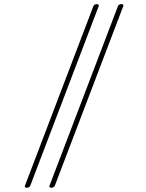

<svg xmlns="http://www.w3.org/2000/svg" viewBox="-20 -799 698 916"><path d="M441.9 -779.3C435.1 -779.3 427.7 -775.4 425.8 -770.5L98.6 87.9C98.3 88.7 98.2 89.4 98.2 90.2C98.2 93.9 102.2 96.7 107.9 96.7C114.7 96.7 122.1 92.8 124 87.9L451.2 -770.5C453.1 -775.4 448.7 -779.3 441.9 -779.3ZM559.1 -779.3C552.2 -779.3 544.9 -775.4 543 -770.5L215.8 87.9C215.5 88.7 215.4 89.4 215.4 90.2C215.4 93.9 219.4 96.7 225.1 96.7C231.9 96.7 239.3 92.8 241.2 87.9L568.4 -770.5C568.7 -771.3 568.8 -772.1 568.8 -772.8C568.8 -776.6 564.8 -779.3 559.1 -779.3Z"/></svg>

Font: WireWyrm
Style: Light
Weight: 200
Version: Version 001.000